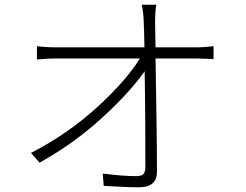

<svg xmlns="http://www.w3.org/2000/svg" viewBox="-20 -782 1040 811"><path d="M637 -582H809Q826 -582 847 -583.5Q868 -585 882 -587V-532Q877 -532 872 -533Q858 -533 841.5 -534Q825 -535 810 -535H637Q639 -418 641 -281.5Q643 -145 643 -57Q643 10 566 9Q533 9 492.5 7Q452 5 418 3L414 -49Q498 -38 556 -38Q579 -38 586.5 -47.5Q594 -57 594 -76Q594 -139 593.5 -254Q593 -369 591 -481Q528 -391 409 -282.5Q290 -174 147 -95L111 -136Q266 -216 389 -328Q512 -440 571 -535H216Q179 -535 153 -532Q145 -532 136 -531V-587Q174 -582 216 -582H590Q589 -660 587 -691Q587 -693 587 -694Q586 -726 579 -762H640Q635 -728 635 -691Z"/></svg>

Font: LXGW 975 Gothic SC 200W
Style: Regular
Weight: 200
Version: Version 2.01;February 25, 2021